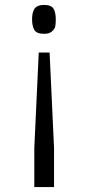

<svg xmlns="http://www.w3.org/2000/svg" viewBox="-20 -606 356 778"><path d="M159 -586Q188 -586 197 -570.5Q206 -555 206 -528Q206 -510 204 -499.5Q202 -489 191 -479Q180 -469 159 -469Q128 -469 119 -485Q110 -501 110 -528Q110 -540 111.5 -548.5Q113 -557 117.5 -566.5Q122 -576 132.5 -581Q143 -586 159 -586ZM199 152V-6L181 -393H137L119 -6V152Z"/></svg>

Font: Glegoo
Style: Regular
Weight: 400
Version: Version 2.0.1; ttfautohint (v0.9) -r 48 -G 60